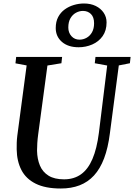

<svg xmlns="http://www.w3.org/2000/svg" viewBox="-20 -1069 768 1099"><path d="M660 -694.5 609 -306Q598.5 -222.5 575.8 -162.5Q553 -102.5 518 -64.5Q483 -26.5 435.5 -8.2Q388 10 328 10Q239.5 10 184 -17.8Q128.5 -45.5 102.5 -96Q76.5 -146.5 75.5 -214Q75 -232.5 75.8 -252Q76.5 -271.5 79 -292L132.5 -694.5L68.5 -706.5L72.5 -743H335.5L331.5 -707L251.5 -694L198.5 -299.5Q195 -273.5 193.5 -250Q192 -226.5 192 -206.5Q193 -158.5 208.5 -121.5Q224 -84.5 257.8 -63.5Q291.5 -42.5 346.5 -42.5Q403 -42.5 443.5 -71.2Q484 -100 509.2 -159Q534.5 -218 546 -308.5L593.5 -694L522.5 -707L526.5 -743H727.5L723.5 -707ZM430 -798.5Q370 -798.5 334.5 -829.2Q299 -860 299 -908.5Q299 -945 313 -971.5Q327 -998 350.5 -1015Q374 -1032 402.8 -1040.5Q431.5 -1049 461 -1049Q499 -1049 528 -1034.8Q557 -1020.5 573.5 -996Q590 -971.5 590 -941Q590 -894 567.5 -862.2Q545 -830.5 508.2 -814.5Q471.5 -798.5 430 -798.5ZM435 -842Q456.5 -842 475.8 -852.8Q495 -863.5 506.8 -884.5Q518.5 -905.5 518.5 -936Q518.5 -971 500.5 -988.8Q482.5 -1006.5 455 -1006.5Q434 -1006.5 414.8 -996Q395.5 -985.5 383.2 -964.5Q371 -943.5 371 -911.5Q371 -882 389 -862Q407 -842 435 -842Z"/></svg>

Font: Merriweather 60pt Medium
Style: Italic
Weight: 500
Italic angle: -7.8°
Version: Version 2.101